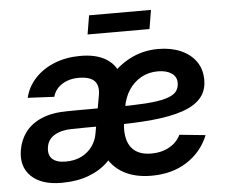

<svg xmlns="http://www.w3.org/2000/svg" viewBox="-52 -789 1015 860"><g transform="rotate(-5 455.5 -359.0)"><path d="M190.4 8.3Q101.1 8.3 55.2 -35.9Q9.3 -80.1 22 -154.3Q29.3 -198.2 54.9 -232.9Q80.6 -267.6 127.2 -288.1Q173.8 -308.6 242.7 -309.1Q268.6 -309.6 292.7 -309.6Q316.9 -309.6 343.8 -309.6Q370.6 -309.6 403.8 -310.1L393.6 -229Q359.9 -229 325 -228.8Q290 -228.5 257.8 -228Q210.9 -227.5 180.2 -209.5Q149.4 -191.4 144 -157.2Q138.2 -121.6 157.5 -103.3Q176.8 -85 217.8 -85Q258.8 -85 288.8 -100.1Q318.8 -115.2 337.2 -140.6Q355.5 -166 360.8 -195.8L391.6 -368.7Q398.9 -411.1 378.4 -432.4Q357.9 -453.6 307.1 -453.6Q278.3 -453.6 254.4 -444.3Q230.5 -435.1 214.4 -418.5Q198.2 -401.9 191.9 -378.4L72.8 -384.3Q85 -434.1 119.9 -471.4Q154.8 -508.8 207.3 -529.8Q259.8 -550.8 323.7 -550.8Q387.7 -550.8 429.4 -529.1Q471.2 -507.3 489 -468Q506.8 -428.7 497.6 -375.5L460.4 -151.4L452.1 -147.5Q436 -101.1 400.9 -66.2Q365.7 -31.2 313 -11.5Q260.3 8.3 190.4 8.3ZM595.2 11.7Q521.5 11.7 470 -16.8Q418.5 -45.4 393.3 -99.6Q368.2 -153.8 373.5 -230.5Q377.4 -299.8 401.4 -358.2Q425.3 -416.5 465.8 -460Q506.3 -503.4 559.3 -527.3Q612.3 -551.3 674.3 -551.3Q730.5 -551.3 774.2 -532.5Q817.9 -513.7 842.8 -479Q867.7 -444.3 867.7 -395.5Q867.7 -346.7 839.8 -314.5Q812 -282.2 756.6 -263.4Q701.2 -244.6 619.1 -236.8Q537.1 -229 427.7 -229L441.4 -309.1Q533.7 -309.1 593.3 -313Q652.8 -316.9 686.8 -326.7Q720.7 -336.4 734.4 -352.5Q748 -368.7 748 -393.1Q748 -420.4 725.1 -436Q702.1 -451.7 663.1 -451.7Q622.1 -451.7 588.9 -433.3Q555.7 -415 533.4 -381.6Q511.2 -348.1 503.9 -303.2Q500 -280.8 497.1 -262.2Q494.1 -243.7 492.4 -229.7Q490.7 -215.8 490.7 -206.1Q490.7 -147 519.3 -117.2Q547.9 -87.4 603 -87.4Q649.4 -87.4 684.6 -107.2Q719.7 -127 734.9 -160.2L852.1 -148.4Q822.3 -74.7 755.4 -31.5Q688.5 11.7 595.2 11.7ZM657.2 -728.5 643.1 -643.6H364.7L378.9 -728.5Z"/></g></svg>

Font: Inter 17pt SemiBold
Style: Italic
Weight: 600
Italic angle: -9.3988°
Version: Version 4.001;git-66647c0bb